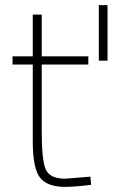

<svg xmlns="http://www.w3.org/2000/svg" viewBox="-20 -720 440 750"><path d="M325 -468H143V-206Q143 -91 159.5 -56.5Q176 -22 235 -22L333 -30L336 2Q270 10 235 10Q164 10 136 -26.5Q108 -63 108 -168V-468H29V-500H108V-663H143V-500H325ZM400 -700V-483H366V-700Z"/></svg>

Font: Titillium Web ExtraLight
Style: Regular
Weight: 275
Version: Version 1.002;PS 57.000;hotconv 1.0.70;makeotf.lib2.5.55311